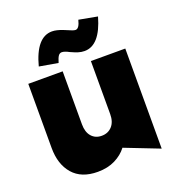

<svg xmlns="http://www.w3.org/2000/svg" viewBox="-139 -875 910 997"><g transform="rotate(-20 315.5 -376.5)"><path d="M232 12Q287 12 328 -8.5Q369 -29 394 -62L584 12V-541H394V-248Q394 -205 372 -181Q350 -157 315 -157Q280 -157 259 -181Q238 -205 238 -248V-541H48V-187Q48 -96 95 -42Q142 12 232 12ZM267 -636Q282 -636 308 -622Q330 -612 347 -606.5Q364 -601 382 -601Q467 -601 508 -746L406 -765Q395 -720 375 -720Q363 -720 333 -734Q329 -736 313.5 -742Q298 -748 283.5 -751.5Q269 -755 256 -755Q169 -755 130 -607L233 -589Q241 -616 248.5 -626Q256 -636 267 -636Z"/></g></svg>

Font: Geom Black
Style: Bold
Weight: 900
Version: Version 1.102